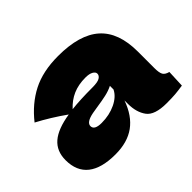

<svg xmlns="http://www.w3.org/2000/svg" viewBox="-118 -764 977 977"><g transform="rotate(-45 370.5 -275.5)"><path d="M681 -166Q681 -132 689 -118Q697 -104 721 -98L717 -4Q685 1 661.5 3Q638 5 599 5Q513 5 485 -33.5Q457 -72 457 -132V-157Q428 -75 372.5 -35Q317 5 231 5Q131 5 80.5 -35Q30 -75 30 -154Q30 -219 73 -256Q116 -293 206 -307Q130 -361 54 -401Q114 -477 191 -516.5Q268 -556 378 -556Q532 -556 606.5 -489.5Q681 -423 681 -285ZM239 -312Q299 -319 389 -319Q426 -319 441 -328Q456 -337 456 -351Q456 -363 441 -371.5Q426 -380 399 -380Q348 -380 309 -363Q270 -346 239 -312ZM457 -236V-262Q433 -250 404 -243.5Q375 -237 334 -231L298 -225Q242 -214 242 -187Q242 -158 294 -158Q350 -158 395 -179.5Q440 -201 457 -236Z"/></g></svg>

Font: Dela Gothic One
Style: Regular
Weight: 400
Designer: aratakana
Foundry: aratakana
Version: Version 1.004